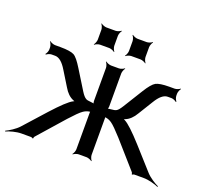

<svg xmlns="http://www.w3.org/2000/svg" viewBox="-156 -817 1069 983"><g transform="rotate(20 378.0 -325.5)"><path d="M325 -273C310 -274 300 -276 295 -280C288 -284 279 -294 269 -310L204 -415C185 -446 169 -466 156 -473C143 -480 118 -484 82 -484H52C43 -484 28 -490 23 -495L21 -493C26 -488 32 -473 32 -464V-453C32 -443 26 -430 21 -425L24 -422C29 -427 42 -433 52 -433H71C93 -433 114 -415 135 -380L183 -302C198 -276 216 -259 236 -251C240 -249 247 -246 250 -246V-250C247 -250 241 -247 237 -245C217 -235 183 -203 135 -150L30 -33C12 -13 -20 7 -38 15L-37 19C-18 10 18 0 45 0H98C100 0 106 3 107 4L110 3C110 1 111 -5 113 -7L239 -150C268 -182 288 -202 301 -211C311 -218 321 -222 331 -224C334 -224 340 -225 342 -227L339 -229C337 -227 337 -221 337 -218V-20C337 -11 331 4 326 9L328 11C333 6 348 0 357 0H400C409 0 424 6 429 11L431 9C426 4 420 -11 420 -20V-218C420 -221 420 -227 418 -229L415 -227C417 -225 423 -224 426 -224C436 -222 446 -218 456 -211C469 -202 489 -182 518 -150L644 -7C646 -5 647 1 647 3L650 4C651 3 657 0 659 0H711C738 0 774 10 793 19L794 15C776 7 744 -13 726 -33L621 -150C573 -203 539 -235 519 -245C515 -247 509 -250 506 -250V-246C509 -246 516 -249 520 -251C540 -259 558 -276 573 -302L621 -380C642 -415 663 -433 685 -433H705C714 -433 727 -427 732 -422L735 -425C730 -430 724 -443 724 -453V-464C724 -473 730 -488 735 -493L733 -495C728 -490 713 -484 704 -484H675C639 -484 615 -480 602 -473C589 -466 572 -446 553 -415L488 -310C478 -294 470 -284 463 -280C457 -276 447 -274 432 -273C426 -273 416 -271 413 -268L415 -265C418 -268 420 -278 420 -284V-464C420 -473 426 -488 431 -493L429 -495C424 -490 409 -484 400 -484H357C348 -484 333 -490 328 -495L326 -493C331 -488 337 -473 337 -464V-284C337 -278 339 -268 342 -265L344 -268C341 -271 331 -273 325 -273ZM338 -585V-639C338 -648 344 -663 349 -668L347 -670C342 -665 327 -659 318 -659H268C259 -659 244 -665 239 -670L237 -668C242 -663 248 -648 248 -639V-585C248 -576 242 -561 237 -556L239 -554C244 -559 259 -565 268 -565H318C327 -565 342 -559 347 -554L349 -556C344 -561 338 -576 338 -585ZM508 -585V-639C508 -648 514 -663 519 -668L517 -670C512 -665 497 -659 488 -659H438C429 -659 414 -665 409 -670L407 -668C412 -663 418 -648 418 -639V-585C418 -576 412 -561 407 -556L409 -554C414 -559 429 -565 438 -565H488C497 -565 512 -559 517 -554L519 -556C514 -561 508 -576 508 -585Z"/></g></svg>

Font: Gamestation Storm
Style: Regular
Weight: 400
Designer: Jonas Hecksher
Foundry: Jonas Hecksher, Playtypeª, e-types AS
Version: Version 1.003